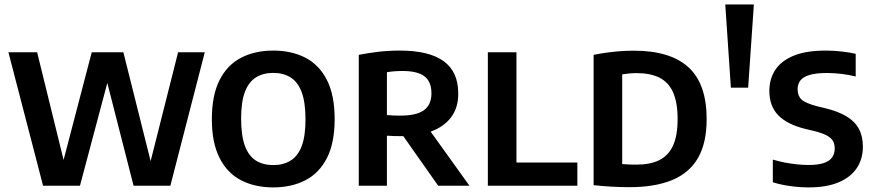

<svg xmlns="http://www.w3.org/2000/svg" viewBox="-20 -828 3893 856"><path d="M172 0 17.5 -595H145.5L280 -48H246L389 -595H530L667 -48H636L774 -595H893L739.5 0H575.5L443 -518.5H474.5L336.5 0Z M1198 7.5Q1116 7.5 1054.5 -24.5Q993 -56.5 958.8 -124Q924.5 -191.5 924.5 -297Q924.5 -403 958.8 -470.8Q993 -538.5 1054.8 -570.5Q1116.5 -602.5 1198 -602.5Q1280.5 -602.5 1342 -570.5Q1403.5 -538.5 1437.8 -470.8Q1472 -403 1472 -297Q1472 -191.5 1437.8 -124Q1403.5 -56.5 1341.8 -24.5Q1280 7.5 1198 7.5ZM1198 -92Q1243 -92 1275.2 -111.8Q1307.5 -131.5 1324.8 -176Q1342 -220.5 1342 -295Q1342 -372 1324.8 -417.5Q1307.5 -463 1275.2 -483Q1243 -503 1198 -503Q1153.5 -503 1121.5 -483.2Q1089.5 -463.5 1072.2 -419Q1055 -374.5 1055 -300Q1055 -223 1072 -177.5Q1089 -132 1121.2 -112Q1153.5 -92 1198 -92Z M1579.5 0V-583.5Q1620 -591.5 1666 -597Q1712 -602.5 1762.5 -602.5Q1893 -602.5 1958 -555.2Q2023 -508 2023 -411.5Q2023.5 -349 1992.2 -306.5Q1961 -264 1903.5 -242.5Q1846 -221 1767.5 -221Q1751.5 -221 1735.5 -221.5Q1719.5 -222 1705 -223V0ZM1933.5 0 1740.5 -274.5H1876L2073 0ZM1765.5 -312.5Q1837 -312.5 1870.2 -336.8Q1903.5 -361 1903.5 -412Q1903.5 -464 1872.2 -487.8Q1841 -511.5 1775 -511.5Q1755 -511.5 1738.2 -510.2Q1721.5 -509 1705 -506V-315Q1722.5 -313.5 1735.2 -313Q1748 -312.5 1765.5 -312.5Z M2155 0V-595H2282.5V-103.5H2554V0Z M2786 6.5Q2748 6.5 2707.2 4.2Q2666.5 2 2626.5 -2.5V-583.5Q2653.5 -589 2683.8 -593.2Q2714 -597.5 2745 -599.8Q2776 -602 2806.5 -602Q2968.5 -602 3049.5 -528Q3130.5 -454 3130.5 -297Q3130.5 -191 3092.2 -124.2Q3054 -57.5 2977.2 -25.5Q2900.5 6.5 2786 6.5ZM2818 -94Q2878 -94 2918.8 -113.8Q2959.5 -133.5 2980.2 -178Q3001 -222.5 3001 -297.5Q3001 -372 2980.5 -417Q2960 -462 2919.5 -482Q2879 -502 2819 -502Q2803 -502 2786 -500.5Q2769 -499 2754 -496.5V-96.5Q2771.5 -95 2787 -94.5Q2802.5 -94 2818 -94Z M3238.5 -437 3213.5 -808H3341L3315.5 -437Z M3585.5 7.5Q3545 7.5 3502.2 1.5Q3459.5 -4.5 3425.5 -15.5V-116.5Q3451.5 -108.5 3479.2 -103.2Q3507 -98 3534 -95.2Q3561 -92.5 3585 -92.5Q3627.5 -92.5 3653 -101.2Q3678.5 -110 3690 -126.5Q3701.5 -143 3701.5 -166Q3701.5 -185.5 3693.5 -199.5Q3685.5 -213.5 3665 -224.5Q3644.5 -235.5 3607 -244.5L3571.5 -253Q3489.5 -273 3449.8 -314Q3410 -355 3410 -422.5Q3410 -476 3436.5 -516.5Q3463 -557 3518.8 -579.8Q3574.5 -602.5 3661 -602.5Q3696.5 -602.5 3732 -598.5Q3767.5 -594.5 3795 -588V-487Q3765 -494.5 3732.2 -498.5Q3699.5 -502.5 3667.5 -502.5Q3617.5 -502.5 3588.8 -493.8Q3560 -485 3548 -468.8Q3536 -452.5 3536 -430.5Q3536 -401 3553.2 -384.5Q3570.5 -368 3624 -354L3659.5 -345.5Q3717 -331.5 3754 -309.2Q3791 -287 3809 -253.8Q3827 -220.5 3827 -174Q3827 -119 3799.5 -78.2Q3772 -37.5 3718.5 -15Q3665 7.5 3585.5 7.5Z"/></svg>

Font: Encode Sans SC SemiCondensed SemiBold
Style: Regular
Weight: 600
Width: 4
Designer: Multiple Designers
Foundry: Impallari Type
Version: Version 3.002